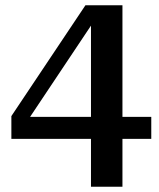

<svg xmlns="http://www.w3.org/2000/svg" viewBox="-20 -629 600 726"><path d="M23 -104V-190L303 -609H366L344 -562L63 -141V-187H552V-104ZM443 77H324V-564L338 -609H443Z"/></svg>

Font: Roboto Serif 36pt Medium
Style: Regular
Weight: 500
Designer: Greg Gazdowicz
Foundry: Commercial Type
Version: Version 1.008